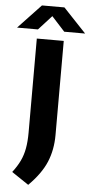

<svg xmlns="http://www.w3.org/2000/svg" viewBox="-126 -987 567 1200"><g transform="rotate(5 157.5 -387.0)"><path d="M99 175.5 -7.5 104Q22 66 39.8 29Q57.5 -8 65.2 -51Q73 -94 73 -149V-740H242V-149.5Q242 -57 210 19.8Q178 96.5 99 175.5ZM-56 -797.5 87 -949H228L371 -797.5H240L157.5 -888L75 -797.5Z"/></g></svg>

Font: Encode Sans SemiExpanded SemiExpanded
Style: Bold
Weight: 700
Width: 6
Designer: Multiple Designers
Foundry: Impallari Type
Version: Version 3.000; ttfautohint (v1.8.3) -l 8 -r 50 -G 200 -x 14 